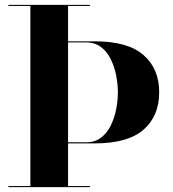

<svg xmlns="http://www.w3.org/2000/svg" viewBox="-20 -770 710 790"><path d="M14.5 -4.5H105V-745.5H14.5V-750H350V-745.5H260V-600H370Q505.5 -600 570.2 -543.8Q635 -487.5 635 -390Q635 -292.5 570.2 -236.2Q505.5 -180 370 -180H260V-4.5H350V0H14.5ZM335 -595.5H260V-184.5H335Q371 -184.5 396 -203.8Q421 -223 436 -254Q451 -285 458 -320.8Q465 -356.5 465 -390Q465 -423.5 458 -459.2Q451 -495 436 -526Q421 -557 396 -576.2Q371 -595.5 335 -595.5Z"/></svg>

Font: Bodoni* 36pt
Style: Bold
Weight: 700
Version: Version 2.3